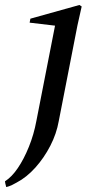

<svg xmlns="http://www.w3.org/2000/svg" viewBox="-41 -536 376 771"><path d="M-16 215Q-21 197 -21 192Q6 175 30.5 139Q55 103 75 53.5Q95 4 105 -50L180 -433L78 -445L81 -461L278 -516L287 -510L270 -434L195 -50Q186 1 161 49.5Q136 98 101 137Q66 176 26 197Q5 209 -5 212Q-15 215 -15 215Z"/></svg>

Font: Wittgenstein-Italic Regular
Style: Italic
Weight: 400
Italic angle: -11°
Designer: Jörg Drees
Foundry: Jörg Drees
Version: Version 1.000; ttfautohint (v1.8.4.7-5d5b)